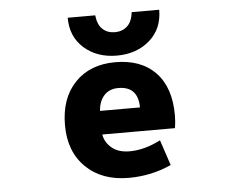

<svg xmlns="http://www.w3.org/2000/svg" viewBox="-53 -827 1107 902"><g transform="rotate(-5 500.0 -376.0)"><path d="M412.1 -202.1Q418 -165 449.2 -138.7Q480.5 -112.3 533.2 -112.3Q604.5 -112.3 679.7 -151.4L719.7 -31.2Q625 11.7 518.6 11.7Q392.6 11.7 316.9 -62Q241.2 -135.7 241.2 -260.7Q241.2 -387.7 312 -461.4Q382.8 -535.2 502 -535.2Q624 -535.2 691.9 -464.4Q759.8 -393.6 759.8 -262.7Q759.8 -231.4 754.9 -202.1ZM411.1 -313.5H599.6Q598.6 -413.1 505.9 -413.1Q462.9 -413.1 438.5 -385.7Q414.1 -358.4 411.1 -313.5ZM297.9 -762.7H427.7Q432.6 -717.8 455.6 -696.8Q478.5 -675.8 513.2 -675.8Q547.9 -675.8 571.3 -696.8Q594.7 -717.8 599.6 -762.7H729.5Q729.5 -672.9 668 -619.1Q606.4 -565.4 513.2 -565.4Q419.9 -565.4 358.9 -619.1Q297.9 -672.9 297.9 -762.7Z"/></g></svg>

Font: Gen Shin Gothic Monospace Heavy
Style: Bold
Weight: 800
Designer: [Source Han Sans]
Ryoko NISHIZUKA  (kana & ideographs); Paul D. Hunt (Latin, Greek & Cyrillic); Wenlong ZHANG  (bopomofo
Version: Version 1.002.20150607